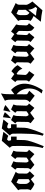

<svg xmlns="http://www.w3.org/2000/svg" viewBox="1598 -2388 982 4219"><g transform="rotate(-90 2089.5 -279.0)"><path d="M18.1 -370.6 208.5 -525.4 424.3 -424.3Q386.2 -391.1 385.7 -349.6L383.8 -188Q383.8 -171.4 401.1 -150.4Q418.5 -129.4 434.1 -116.7L335.4 -15.1L259.8 -92.8Q232.4 -70.8 204.6 -52.5Q176.8 -34.2 154.8 -14.2Q81.5 -41.5 18.1 -98.6Q36.1 -121.6 39.1 -165.5L37.6 -313Q37.6 -314.9 37.6 -316.9Q37.6 -345.7 18.1 -370.6ZM185.5 -408.2Q157.2 -365.7 157.2 -332.5V-212.9Q157.2 -176.3 170.4 -160.6Q181.6 -144.5 191.2 -131.8Q200.7 -119.1 221.7 -113.3L261.7 -142.1V-366.7Z M704.1 -434.6 777.8 -527.3 887.2 -476.1Q881.8 -456.1 874.8 -437Q867.7 -418 867.7 -397.9L860.8 -199.7Q860.8 -198.2 860.8 -196.8Q860.8 -172.9 875.5 -157.5Q890.1 -142.1 909.2 -134.3L811.5 -15.1L705.1 -107.9L578.1 -15.1L475.1 -98.6Q503.4 -132.3 503.4 -166L506.8 -387.7Q506.8 -411.1 470.7 -434.6L544.9 -527.3L653.8 -476.1Q648.4 -456.1 641.4 -437Q634.3 -418 634.3 -397.9L627.9 -199.7Q627 -176.3 645.5 -150.4Q651.4 -143.1 661.1 -143.1Q685.5 -143.1 736.8 -187.5L740.2 -387.7Q740.2 -411.1 704.1 -434.6Z M1214.4 -586.9Q1177.7 -608.9 1128.4 -614.7Q1119.6 -601.6 1102.5 -577.1Q1111.8 -557.1 1116.7 -527.8H1196.3V-404.8H1124Q1124 -358.9 1122.3 -311.8Q1120.6 -264.6 1119.6 -223.6Q1117.2 -130.9 985.4 192.9Q967.3 174.8 945.3 168.9Q979 48.8 985.6 -89.6Q992.2 -228 992.2 -319.8Q992.2 -411.6 990.2 -483.9Q989.3 -523.4 950.7 -554.7Q992.7 -599.1 1027.6 -642.6Q1062.5 -686 1104.5 -731Q1149.9 -725.6 1201.4 -715.3Q1252.9 -705.1 1302.2 -695.3Q1280.3 -667.5 1258.3 -640.6Q1236.3 -613.8 1214.4 -586.9Z M1485.4 -586.9Q1448.7 -608.9 1399.4 -614.7Q1390.6 -601.6 1373.5 -577.1Q1382.8 -557.1 1387.7 -527.8H1467.3V-404.8H1395Q1395 -358.9 1393.3 -311.8Q1391.6 -264.6 1390.6 -223.6Q1388.2 -130.9 1256.3 192.9Q1238.3 174.8 1216.3 168.9Q1250 48.8 1256.6 -89.6Q1263.2 -228 1263.2 -319.8Q1263.2 -411.6 1261.2 -483.9Q1260.3 -523.4 1221.7 -554.7Q1263.7 -599.1 1298.6 -642.6Q1333.5 -686 1375.5 -731Q1420.9 -725.6 1472.4 -715.3Q1523.9 -705.1 1573.2 -695.3Q1551.3 -667.5 1529.3 -640.6Q1507.3 -613.8 1485.4 -586.9Z M1719.7 -434.6 1793.5 -527.3 1902.8 -476.1Q1897.5 -456.1 1890.4 -437Q1883.3 -418 1883.3 -397.9L1876.5 -199.7Q1876.5 -198.2 1876.5 -196.8Q1876.5 -172.9 1891.1 -157.5Q1905.8 -142.1 1924.8 -134.3L1827.1 -15.1L1721.2 -107.9L1594.2 -15.1L1490.7 -98.6Q1519 -132.3 1519 -166L1522.5 -387.7Q1522.5 -411.1 1486.8 -434.6L1560.5 -527.3L1669.9 -476.1Q1664.1 -456.1 1657.2 -437Q1650.4 -418 1650.4 -397.9L1643.6 -199.7Q1643.1 -176.3 1661.6 -150.4Q1667 -143.1 1676.8 -143.1Q1701.2 -143.1 1752.9 -187.5L1755.9 -387.7Q1755.9 -411.1 1719.7 -434.6ZM1739.3 -540 1773.4 -696.3Q1838.9 -683.1 1891.1 -652.8Q1821.3 -586.4 1739.3 -540ZM1600.1 -525.4 1622.6 -705.6Q1685.1 -690.4 1733.4 -663.6Q1674.8 -588.9 1600.1 -525.4Z M2204.1 -126.5Q2120.1 -33.7 2095.7 -7.3Q2059.6 -34.7 2023.7 -62.3Q1987.8 -89.8 1952.1 -117.2Q1985.4 -146 1995.6 -170.4Q2005.9 -194.8 2006.3 -216.8L2008.8 -512.2Q2008.8 -543.9 2006.1 -587.9Q2003.4 -631.8 1984.4 -662.1L2145.5 -749.5Q2132.3 -690.9 2130.1 -627.9Q2127.9 -564.9 2127.9 -500V-454.6L2223.1 -527.3Q2359.4 -397.9 2359.4 -233.4Q2359.4 -50.8 2217.3 167.5L2144.5 144.5Q2254.4 23.9 2254.4 -131.3Q2254.4 -295.4 2127.4 -405.8L2126 -213.4Q2126 -176.8 2132.8 -171.9Q2139.6 -167 2204.1 -126.5Z M2570.3 -456.1 2633.8 -520.5Q2731.9 -452.6 2766.6 -382.8L2688.5 -278.3Q2675.3 -316.9 2652.6 -346.2Q2629.9 -375.5 2577.1 -406.2L2561 -384.3L2551.8 -217.8Q2550.3 -192.4 2584 -165Q2617.7 -137.7 2636.2 -129.9L2555.2 -15.1L2403.8 -132.8Q2431.2 -165.5 2432.1 -200.2L2431.2 -387.7Q2429.7 -411.1 2395 -434.6L2468.8 -527.3Z M3027.3 -434.6 3101.1 -527.3 3210.4 -476.1Q3205.1 -456.1 3198 -437Q3190.9 -418 3190.9 -397.9L3184.1 -199.7Q3184.1 -198.2 3184.1 -196.8Q3184.1 -172.9 3198.7 -157.5Q3213.4 -142.1 3232.4 -134.3L3134.8 -15.1L3028.3 -107.9L2901.4 -15.1L2798.3 -98.6Q2826.7 -132.3 2826.7 -166L2830.1 -387.7Q2830.1 -411.1 2793.9 -434.6L2868.2 -527.3L2977.1 -476.1Q2971.7 -456.1 2964.6 -437Q2957.5 -418 2957.5 -397.9L2951.2 -199.7Q2950.2 -176.3 2968.8 -150.4Q2974.6 -143.1 2984.4 -143.1Q3008.8 -143.1 3060.1 -187.5L3063.5 -387.7Q3063.5 -411.1 3027.3 -434.6Z M3448.7 -456.1 3505.9 -527.3 3661.6 -414.6 3647 -356.9 3640.6 -199.7Q3640.6 -198.2 3640.6 -196.8Q3640.6 -172.9 3655.3 -157.5Q3669.9 -142.1 3688.5 -134.3L3590.8 -15.1Q3554.7 -43.5 3535.4 -65.4Q3516.1 -87.4 3516.1 -155.8Q3516.1 -160.6 3516.1 -166L3519.5 -346.7Q3519.5 -367.2 3457 -415L3437.5 -384.3L3428.2 -199.7Q3428.2 -198.2 3428.2 -196.8Q3428.2 -172.9 3442.9 -157.5Q3457.5 -142.1 3476.6 -134.3L3378.9 -15.1L3275.9 -98.6Q3303.7 -132.3 3303.7 -166L3307.6 -387.7Q3307.6 -411.1 3271.5 -434.6L3345.2 -527.3Z M3737.8 -370.6 3928.2 -525.4 4132.8 -424.3Q4095.2 -391.1 4095.2 -349.6L4093.3 -188Q4092.8 -171.4 4122.1 -122.1Q4151.4 -72.8 4166 -59.6L3973.1 161.6Q3858.9 136.2 3720.7 126.5L3846.7 -32.2Q3783.7 -58.1 3738.8 -98.6Q3754.9 -120.1 3759.3 -165.5L3758.3 -313Q3758.8 -345.2 3737.8 -370.6ZM4047.4 7.3Q3990.7 -57.1 3985.8 -149.9L3852.1 21Q3929.2 21 4017.6 45.4ZM3982.9 -205.6 3981.4 -366.7 3895 -408.2Q3866.7 -365.7 3866.7 -332.5V-212.9Q3866.7 -176.8 3877.7 -162.6Q3888.7 -148.4 3897 -138.9Q3905.3 -129.4 3918 -123Z"/></g></svg>

Font: UnifrakturCook
Style: Bold
Weight: 700
Designer: j. 'mach' wust
Version: Version 2011-09-01